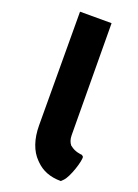

<svg xmlns="http://www.w3.org/2000/svg" viewBox="-157 -898 701 972"><g transform="rotate(20 193.0 -412.5)"><path d="M313 -5C338 -30 369 -126 364 -147L356 -154C347 -155 317 -157 292 -178H291L289 -180C279 -192 273 -209 273 -230L269 -831L268 -832H100L99 -831L101 -221C101 -147 122 -88 159 -51L166 -44C198 -12 241 7 301 7L306 2Z"/></g></svg>

Font: Hussar Woodtype
Style: SeBd
Weight: 900
Foundry: Cannot Into Space Fonts
Version: Version 1.07